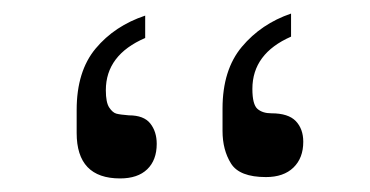

<svg xmlns="http://www.w3.org/2000/svg" viewBox="-20 -777 546 283"><path d="M409 -723Q352 -698 352 -646Q352 -623 359.5 -616.5Q367 -610 380 -610Q405 -610 416 -598.5Q427 -587 427 -568Q427 -544 412.5 -530Q398 -516 372 -516Q333 -516 320.5 -536Q308 -556 308 -584V-617Q308 -674 336.5 -708Q365 -742 409 -757ZM194 -721Q136 -696 136 -644Q136 -626 141 -618.5Q146 -611 151.5 -609.5Q157 -608 170 -607Q192 -607 201.5 -595Q211 -583 211 -565Q211 -541 197 -527.5Q183 -514 157 -514Q93 -514 93 -581V-615Q93 -672 121 -705.5Q149 -739 194 -754Z"/></svg>

Font: Be Vietnam Light
Style: Regular
Weight: 300
Designer: Gabriel Lam
Foundry: TypeRant
Version: Version 4.000